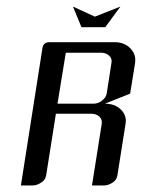

<svg xmlns="http://www.w3.org/2000/svg" viewBox="-20 -567 434 587"><path d="M43.9 0 109.9 -420.9Q112.8 -438 130.9 -438H331.1Q360.4 -438 378.9 -418.9Q393.6 -403.3 393.6 -383.8Q393.6 -377.9 393.1 -375L377.9 -280.8L300.8 -250Q331.5 -250 349.6 -231.9Q364.7 -217.3 364.7 -196.8Q364.7 -193.8 363.8 -188L338.9 -30.8Q336.4 -16.1 324.2 -8.8Q311 0 297.9 0H261.2L291 -188Q293 -201.2 284.2 -210Q274.9 -219.2 259.8 -219.2H150.9L121.1 -30.8Q118.7 -16.6 106 -8.8Q92.8 0 80.1 0ZM155.8 -250H265.1Q280.3 -250 291 -258.8Q303.7 -267.6 306.2 -280.8L320.8 -375Q323.2 -388.2 313.5 -397Q304.2 -405.8 289.1 -405.8H181.2ZM203.1 -546.9 270 -516.1 348.1 -546.9 301.8 -483.9H229Z"/></svg>

Font: Hhenum
Style: Italic
Weight: 400
Designer: T. Christopher White
Version: Version 1.0